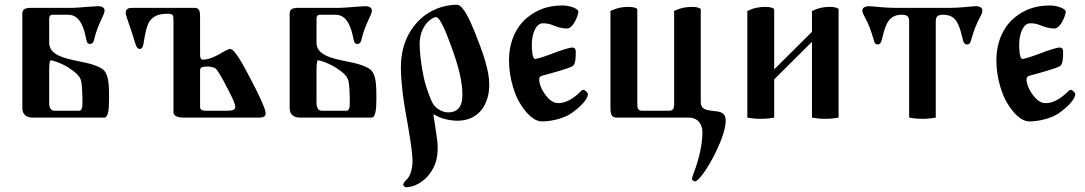

<svg xmlns="http://www.w3.org/2000/svg" viewBox="-20 -495 4566 808"><path d="M74 -40C74 -9 96 0 119 0H419C434 0 439 -30 439 -79C439 -131 438 -174 420 -196C403 -217 354 -229 312 -237C247 -250 187 -265 187 -315V-414C187 -430 194 -433 201 -433H267C321 -433 335 -368 343 -329C345 -320 347 -310 359 -310C371 -310 375 -322 376 -328C384 -362 394 -387 415 -432C419 -442 420 -445 420 -452C420 -461 411 -469 392 -469C390 -469 361 -467 345 -466C324 -464 299 -462 285 -462H116C86 -462 74 -458 74 -436ZM187 -62V-195C187 -205 187 -241 193 -241C204 -241 239 -229 269 -210C297 -192 316 -175 321 -156C326 -136 327 -92 327 -59C327 -37 322 -29 312 -29H209C193 -29 187 -44 187 -62Z M509 -441C509 -434 513 -424 515 -417C526 -386 544 -331 550 -310C555 -294 561 -289 568 -289C575 -289 581 -294 584 -311C588 -338 596 -384 608 -403C624 -428 649 -437 683 -437C708 -437 710 -433 710 -409V-23C710 -4 734 0 754 0H1061C1082 0 1098 0 1098 -19C1098 -36 1065 -106 1037 -158C1007 -216 968 -289 949 -289C940 -289 916 -275 903 -267C882 -255 856 -244 834 -244C824 -244 822 -254 822 -264V-421C822 -446 821 -462 798 -462H540C525 -462 509 -461 509 -441ZM822 -44V-197C822 -211 827 -215 855 -215C864 -215 877 -212 882 -210C893 -206 909 -178 943 -112C962 -75 970 -56 970 -45C970 -33 958 -29 936 -29H846C832 -29 822 -33 822 -44Z M1199 -40C1199 -9 1221 0 1244 0H1544C1559 0 1564 -30 1564 -79C1564 -131 1563 -174 1545 -196C1528 -217 1479 -229 1437 -237C1372 -250 1312 -265 1312 -315V-414C1312 -430 1319 -433 1326 -433H1392C1446 -433 1460 -368 1468 -329C1470 -320 1472 -310 1484 -310C1496 -310 1500 -322 1501 -328C1509 -362 1519 -387 1540 -432C1544 -442 1545 -445 1545 -452C1545 -461 1536 -469 1517 -469C1515 -469 1486 -467 1470 -466C1449 -464 1424 -462 1410 -462H1241C1211 -462 1199 -458 1199 -436ZM1312 -62V-195C1312 -205 1312 -241 1318 -241C1329 -241 1364 -229 1394 -210C1422 -192 1441 -175 1446 -156C1451 -136 1452 -92 1452 -59C1452 -37 1447 -29 1437 -29H1334C1318 -29 1312 -44 1312 -62Z M1667 -211C1667 -178 1671 -114 1685 -33C1704 72 1716 144 1716 184C1716 215 1706 246 1693 259C1688 263 1677 275 1677 282C1677 287 1683 293 1690 293C1725 293 1771 266 1794 228C1811 201 1822 177 1822 120C1822 103 1811 32 1804 -12L1806 -14C1836 6 1877 13 1906 13C1993 13 2039 -54 2039 -139C2039 -199 2013 -273 1976 -365C1958 -409 1929 -475 1903 -475C1836 -475 1784 -445 1756 -421C1691 -364 1667 -288 1667 -211ZM1746 -309C1746 -388 1798 -423 1815 -423C1834 -423 1864 -340 1877 -305C1909 -219 1926 -154 1926 -95C1926 -42 1902 -22 1866 -22C1848 -22 1816 -33 1800 -62C1793 -75 1772 -127 1763 -171C1752 -223 1746 -276 1746 -309Z M2122 -241C2122 -162 2149 -92 2166 -64C2191 -22 2224 16 2262 16C2300 16 2354 3 2384 -18C2424 -46 2454 -78 2454 -99C2454 -105 2442 -117 2435 -117C2430 -117 2424 -111 2416 -103C2396 -84 2364 -61 2330 -61C2309 -61 2290 -73 2269 -105C2257 -123 2249 -144 2249 -162C2249 -168 2253 -174 2260 -176C2287 -183 2378 -208 2390 -217C2402 -225 2403 -251 2403 -277C2403 -287 2400 -295 2388 -295C2377 -295 2343 -284 2314 -273C2286 -262 2242 -247 2232 -247C2219 -247 2218 -294 2218 -305C2218 -361 2239 -397 2264 -397C2280 -397 2292 -395 2309 -388C2325 -382 2343 -375 2366 -375C2393 -375 2414 -432 2414 -446C2414 -459 2376 -472 2348 -472C2289 -472 2242 -456 2200 -422C2148 -380 2122 -313 2122 -241Z M2549 -41C2549 -9 2556 0 2577 0H2878C2919 0 2936 30 2936 61C2936 102 2927 162 2898 237C2894 248 2892 255 2892 258C2892 262 2898 268 2905 268C2932 268 3034 91 3034 14C3034 -15 3020 -24 2992 -27C2949 -31 2929 -35 2929 -67V-455C2929 -462 2909 -466 2895 -466C2868 -466 2848 -463 2817 -449V-58C2817 -37 2812 -29 2795 -29H2683C2666 -29 2662 -37 2662 -58V-455C2662 -462 2641 -466 2627 -466C2600 -466 2580 -463 2549 -449Z M3125 0C3142 3 3160 5 3181 5C3202 5 3221 3 3238 0V-161L3397 -319V0C3414 3 3432 5 3453 5C3474 5 3492 3 3509 0V-455C3509 -462 3489 -466 3475 -466C3448 -466 3428 -463 3397 -449V-361L3238 -203V-455C3238 -462 3217 -466 3203 -466C3176 -466 3156 -463 3125 -449Z M3609 -451C3609 -442 3613 -435 3619 -424C3634 -398 3648 -360 3657 -327C3661 -310 3667 -308 3674 -308C3683 -308 3688 -315 3691 -328C3706 -390 3718 -433 3775 -433C3793 -433 3806 -429 3806 -406V0C3823 3 3841 5 3862 5C3883 5 3901 3 3918 0V-406C3918 -429 3931 -433 3949 -433C4006 -433 4017 -390 4032 -328C4035 -315 4040 -308 4049 -308C4056 -308 4063 -310 4067 -327C4076 -360 4090 -398 4105 -424C4111 -435 4114 -442 4114 -451C4114 -461 4105 -469 4087 -469C4080 -469 4061 -467 4039 -465C4018 -463 3993 -462 3979 -462H3745C3731 -462 3706 -463 3685 -465C3663 -467 3644 -469 3637 -469C3619 -469 3609 -461 3609 -451Z M4173 -241C4173 -162 4200 -92 4217 -64C4242 -22 4275 16 4313 16C4351 16 4405 3 4435 -18C4475 -46 4505 -78 4505 -99C4505 -105 4493 -117 4486 -117C4481 -117 4475 -111 4467 -103C4447 -84 4415 -61 4381 -61C4360 -61 4341 -73 4320 -105C4308 -123 4300 -144 4300 -162C4300 -168 4304 -174 4311 -176C4338 -183 4429 -208 4441 -217C4453 -225 4454 -251 4454 -277C4454 -287 4451 -295 4439 -295C4428 -295 4394 -284 4365 -273C4337 -262 4293 -247 4283 -247C4270 -247 4269 -294 4269 -305C4269 -361 4290 -397 4315 -397C4331 -397 4343 -395 4360 -388C4376 -382 4394 -375 4417 -375C4444 -375 4465 -432 4465 -446C4465 -459 4427 -472 4399 -472C4340 -472 4293 -456 4251 -422C4199 -380 4173 -313 4173 -241Z"/></svg>

Font: Monomakh Unicode
Style: Regular
Weight: 400
Version: Version 1.2